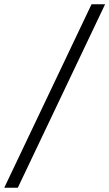

<svg xmlns="http://www.w3.org/2000/svg" viewBox="-95 -831 516 906"><path d="M337 -811H401L-11 55H-75Z"/></svg>

Font: Krub
Style: Italic
Weight: 400
Italic angle: -8°
Designer: Ekaluck Peanpanawate
Foundry: Cadson Demak Co.,Ltd.
Version: Version 1.000; ttfautohint (v1.6)